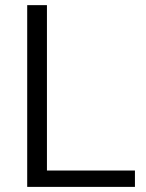

<svg xmlns="http://www.w3.org/2000/svg" viewBox="-20 -731 573 751"><path d="M163.6 -64V-710.9H86.4V0H507.8V-64Z"/></svg>

Font: Vazirmatn Light
Style: Regular
Weight: 300
Designer: Saber Rastikerdar
Foundry: Saber Rastikerdar
Version: Version 33.003